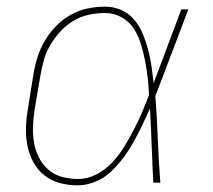

<svg xmlns="http://www.w3.org/2000/svg" viewBox="-20 -548 640 576"><path d="M213 8Q185 8 159 1Q133 -6 112.5 -22.5Q92 -39 79.5 -62.5Q67 -86 62 -112.5Q57 -139 58 -167Q59 -195 64 -223L80 -323Q84 -349 92 -375Q100 -401 114 -425Q128 -449 148 -469.5Q168 -490 192 -503.5Q216 -517 242.5 -522.5Q269 -528 295 -528Q322 -528 345 -517.5Q368 -507 383.5 -488Q399 -469 408.5 -446Q418 -423 424.5 -398.5Q431 -374 434.5 -349Q438 -324 441 -299Q462 -354 482.5 -409.5Q503 -465 524 -520H545Q520 -455 495.5 -389.5Q471 -324 446 -260Q451 -195 453.5 -130Q456 -65 461 0H440Q437 -56 435 -111.5Q433 -167 430 -223Q419 -198 407 -173Q395 -148 381.5 -123.5Q368 -99 351 -76Q334 -53 313.5 -33.5Q293 -14 266.5 -3Q240 8 213 8ZM214 -11Q242 -11 268.5 -24.5Q295 -38 315.5 -59.5Q336 -81 351.5 -106Q367 -131 380.5 -157Q394 -183 405.5 -209.5Q417 -236 427 -263Q426 -289 423 -315Q420 -341 415 -366.5Q410 -392 402.5 -416.5Q395 -441 381.5 -462Q368 -483 345 -496Q322 -509 295 -509Q272 -509 247.5 -504Q223 -499 201 -486Q179 -473 161.5 -454Q144 -435 131 -413Q118 -391 111.5 -367.5Q105 -344 101 -320L84 -220Q80 -195 79 -170Q78 -145 82 -121Q86 -97 96.5 -76Q107 -55 124.5 -39.5Q142 -24 165.5 -17.5Q189 -11 214 -11Z"/></svg>

Font: Iosevka Thin Extended
Style: Italic
Weight: 100
Width: 7
Italic angle: -9°
Monospace: yes
Designer: Belleve Invis
Foundry: Belleve Invis
Version: Version 32.5.0; ttfautohint (v1.8.4)